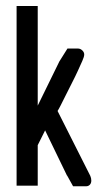

<svg xmlns="http://www.w3.org/2000/svg" viewBox="-20 -636 332 655"><path d="M288 -36.1Q291.5 -28.2 291.5 -19.8Q291.5 -11.4 286.6 -5.9Q281.6 -0.5 273.2 -0.5H230.7H229.7L228.8 -1.5L209 -37.1H208.5L133.9 -191.2L108.7 -140.8V-4.9V-2.5H106.2H39H36.6V-4.9V-613.1V-615.6H39H106.2H108.7V-613.1V-275.7L181.3 -423.9V-424.4L209.5 -469.4L210 -470.4H211.5H246Q254 -470.4 260.6 -464.2Q267.3 -458 267.3 -450.1Q267.3 -442.7 260.9 -428.4Q254.9 -414.5 246 -395.3Q237.2 -376 226 -354.2Q214.9 -332.5 205 -312.5Q195.2 -292.5 187.3 -277.2Q180.3 -263.3 176.4 -257.4Z"/></svg>

Font: RIT Uroob
Style: 

Weight: 700
Designer: Hussain K H
Foundry: RIT
Version: 2.1.1